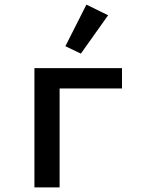

<svg xmlns="http://www.w3.org/2000/svg" viewBox="-20 -811 640 831"><path d="M129 -516H508V-428H238V0H129ZM330 -579 263 -611 354 -791 448 -745Z"/></svg>

Font: IBM Plex Mono Medium
Style: Regular
Weight: 500
Monospace: yes
Designer: Mike Abbink, Paul van der Laan, Pieter van Rosmalen
Foundry: Bold Monday
Version: Version 2.3